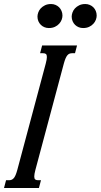

<svg xmlns="http://www.w3.org/2000/svg" viewBox="-87 -944 505 964"><path d="M142.6 -624.5Q148.4 -646.5 148.4 -657.7Q148.4 -668.9 143.6 -672.9Q138.7 -676.8 128.9 -676.8H114.3L124.5 -715.8H299.8L289.6 -676.8H275.4Q268.1 -676.8 262.2 -674.6Q256.3 -672.4 251.5 -666.7Q246.6 -661.1 242.2 -650.9Q237.8 -640.6 233.4 -624.5L90.8 -91.3Q85 -69.3 85 -58.1Q85 -46.9 89.8 -43Q94.7 -39.1 104.5 -39.1H118.7L108.4 0H-66.9L-56.6 -39.1H-42Q-34.7 -39.1 -29.1 -41.3Q-23.4 -43.5 -18.3 -49.1Q-13.2 -54.7 -8.8 -64.9Q-4.4 -75.2 0 -91.3ZM158.2 -803.2Q146.5 -803.2 136.2 -807.4Q126 -811.5 118.2 -819.1Q110.4 -826.7 105.7 -837.4Q101.1 -848.1 101.1 -860.8Q101.1 -870.1 105 -881.3Q108.9 -892.6 117.4 -901.9Q126 -911.1 138.9 -917.5Q151.9 -923.8 169.4 -923.8Q181.2 -923.8 191.7 -919.4Q202.1 -915 209.7 -907.5Q217.3 -899.9 221.9 -889.2Q226.6 -878.4 226.6 -865.7Q226.6 -856 222.7 -845.2Q218.8 -834.5 210.2 -825Q201.7 -815.4 188.7 -809.3Q175.8 -803.2 158.2 -803.2ZM330.1 -803.2Q318.4 -803.2 308.1 -807.4Q297.9 -811.5 290 -819.1Q282.2 -826.7 277.6 -837.4Q272.9 -848.1 272.9 -860.8Q272.9 -870.1 276.9 -881.3Q280.8 -892.6 289.3 -901.9Q297.9 -911.1 310.8 -917.5Q323.7 -923.8 341.3 -923.8Q353 -923.8 363.5 -919.4Q374 -915 381.6 -907.5Q389.2 -899.9 393.8 -889.2Q398.4 -878.4 398.4 -865.7Q398.4 -856 394.5 -845.2Q390.6 -834.5 382.1 -825Q373.5 -815.4 360.6 -809.3Q347.7 -803.2 330.1 -803.2Z"/></svg>

Font: Arian Grqi
Style: Italic
Weight: 400
Italic angle: -15°
Designer: Ruben Hakobyan (Tarumian)
Foundry: Ruben Hakobyan (Tarumian)
Version: Version 1.002